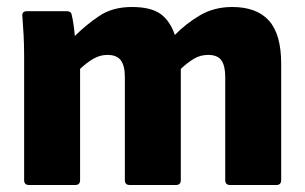

<svg xmlns="http://www.w3.org/2000/svg" viewBox="-20 -529 873 549"><path d="M63 0Q49 0 49 -14V-368Q49 -400 47.5 -428.5Q46 -457 44 -482Q42 -497 57 -497H171Q183 -497 185 -487Q191 -461 194 -426Q226 -458 264 -483.5Q302 -509 357 -509Q411 -509 438.5 -489.5Q466 -470 480 -429Q511 -461 551.5 -485Q592 -509 644 -509Q714 -509 749 -470Q784 -431 784 -347V-14Q784 0 770 0H638Q624 0 624 -14V-309Q624 -341 613 -356.5Q602 -372 575 -372Q553 -372 534.5 -361Q516 -350 497 -332V-14Q497 0 483 0H351Q337 0 337 -14V-309Q337 -341 325.5 -356.5Q314 -372 287 -372Q266 -372 247 -361Q228 -350 209 -332V-14Q209 0 195 0Z"/></svg>

Font: Sofia Sans Black
Style: Regular
Weight: 900
Designer: Botio Nikoltchev, Ani Petrova
Foundry: lettersoup
Version: Version 4.100; ttfautohint (v1.8.3)